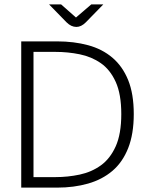

<svg xmlns="http://www.w3.org/2000/svg" viewBox="-20 -857 672 877"><path d="M77 0V-668H241Q318 -668 382.5 -650.5Q447 -633 493.5 -593.5Q540 -554 565.5 -491Q591 -428 591 -336Q591 -245 565.5 -180.5Q540 -116 493.5 -76.5Q447 -37 382.5 -18.5Q318 0 241 0ZM133 -48H233Q290 -48 344 -59.5Q398 -71 440.5 -101.5Q483 -132 508.5 -188.5Q534 -245 534 -336Q534 -427 508.5 -483Q483 -539 440.5 -568.5Q398 -598 344 -609Q290 -620 233 -620H133ZM329 -734Q305 -734 284 -755L204 -837H259L327 -777L397 -837H452L372 -755Q351 -734 329 -734Z"/></svg>

Font: Atkinson Hyperlegible Mono ExtraLight
Style: Regular
Weight: 200
Monospace: yes
Designer: Elliott Scott, Megan Eiswerth, Linus Boman, Theodore Petrosky, Letters from Sweden
Foundry: Applied Design Works, Letters from Sweden
Version: Version 2.001